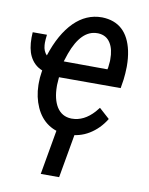

<svg xmlns="http://www.w3.org/2000/svg" viewBox="-84 -601 675 868"><g transform="rotate(10 253.5 -166.5)"><path d="M310.1 -464.4Q307.6 -464.4 305.2 -464.4Q231.4 -464.4 189.9 -349.6L177.7 -312.5L378.4 -311.5L380.4 -320.3L383.3 -350.1Q383.3 -354 383.3 -357.4Q383.8 -403.8 366.2 -432.1Q347.7 -462.4 310.1 -464.4ZM247.6 9.8Q200.2 9.3 163.1 -15.4Q126 -40 105.2 -86.2Q84.5 -132.3 83.5 -187.5Q83.5 -192.4 83.5 -197.3Q83.5 -221.7 87.4 -245.6L88.9 -255.4Q50.3 -270.5 31.2 -309.6Q15.6 -341.3 15.6 -393.1Q15.6 -404.8 16.6 -418H82Q79.1 -394.5 79.1 -380.4Q79.1 -374 79.6 -369.6Q81.5 -342.3 97.7 -325.7Q130.9 -428.2 186.5 -483.9Q241.7 -538.6 313 -538.6Q314.5 -538.6 315.4 -538.6Q428.7 -535.2 455.6 -410.6Q462.4 -377.9 462.4 -341.3Q462.4 -338.9 462.4 -336.4Q461.9 -306.6 458.5 -278.8L452.1 -238.3H168.9L166.5 -203.1Q166.5 -199.2 166.5 -195.8Q167 -137.7 188.5 -102.5Q211.9 -65.4 255.4 -64Q256.8 -64 258.3 -64Q314 -64 359.9 -115.2L375.5 -134.3L423.3 -91.3Q394.5 -43.9 349.6 -16.6Q306.2 9.8 251.5 9.8Q249.5 9.8 247.6 9.8ZM248 206.5H163.6L207.5 -43.5H292Z"/></g></svg>

Font: MAUL Condensed Italic
Style: Condenced Regular Italic
Weight: 400
Italic angle: -12°
Designer: MAUL
Version: Version 1.0; 2020; ttfautohint (v1.8.3)